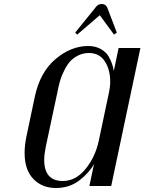

<svg xmlns="http://www.w3.org/2000/svg" viewBox="-20 -930 722 960"><path d="M103 -165Q103 -202 112 -247L154 -446Q180 -569 257.5 -634.5Q335 -700 421 -700Q457 -700 483.5 -685Q510 -670 523 -648Q544 -611 549 -575L573 -690H682L536 0H427L450 -110Q427 -67 377.5 -28.5Q328 10 259 10Q190 10 146.5 -35.5Q103 -81 103 -165ZM531 -522Q531 -582 504 -623.5Q477 -665 424 -665Q394 -665 368.5 -651.5Q343 -638 327.5 -619.5Q312 -601 300 -575Q282 -540 273 -497L209 -197Q201 -157 201 -131Q201 -25 294 -25Q359 -25 408 -85.5Q457 -146 474 -227L525 -468Q531 -495 531 -522ZM458 -893Q469 -910 488.5 -910Q508 -910 516 -893L564 -767L550 -757L479 -854L366 -757L356 -767Z"/></svg>

Font: Trochut
Style: Italic
Weight: 400
Italic angle: -12°
Designer: Andreu Balius
Foundry: Andreu Balius
Version: Version 1.001